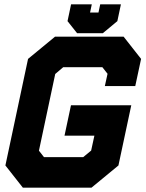

<svg xmlns="http://www.w3.org/2000/svg" viewBox="-20 -870 679 890"><path d="M86 0 5 -103 110 -597 235 -700H553L634 -597L607 -471H466L478.5 -528L454.5 -558.5H273L236 -527L160.5 -171.5L184 -141.5H365.5L402.5 -172L417.5 -241H279L309 -382H588.5L529 -103L404 0ZM139 -71H381.5L466.5 -141L502.5 -310H368H502.5L466.5 -141L381.5 -71H139L84 -141L173.5 -562.5L255 -629.5H505.5L556 -562.5L550.5 -536L556 -562.5L505.5 -629.5H255L173.5 -562.5L84 -141ZM337.5 -716 293 -772 309.5 -850H405.5L397.5 -812H436.5L444.5 -850H540.5L524 -772L456.5 -716ZM372.5 -760H440.5L481.5 -796L484 -809L481.5 -796L440.5 -760H372.5L347.5 -796L350 -809L347.5 -796Z"/></svg>

Font: Tourney Black
Style: Italic
Weight: 900
Italic angle: -12°
Version: Version 1.015